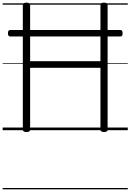

<svg xmlns="http://www.w3.org/2000/svg" viewBox="-20 -981 983 1447"><path d="M179 14Q152 14 152 -5V-942Q152 -952 158.5 -956.5Q165 -961 179 -961Q207 -961 207 -942V-520H737V-942Q737 -952 743.5 -956.5Q750 -961 764 -961Q791 -961 791 -942V-5Q791 5 785 9.5Q779 14 764 14Q737 14 737 -5V-470H207V-5Q207 5 200.5 9.5Q194 14 179 14ZM59 -706Q48 -706 44 -712Q40 -718 40 -729Q40 -742 44 -748.5Q48 -755 59 -755H884Q896 -755 900 -748.5Q904 -742 904 -729Q904 -718 900 -712Q896 -706 884 -706ZM0 436H943V446H0ZM0 -20H943V0H0ZM0 -505H943V-500H0ZM0 -956H943V-946H0Z"/></svg>

Font: Playwrite HU Guides
Style: Regular
Weight: 400
Designer: Veronika Burian, José Scaglione
Foundry: TypeTogether
Version: Version 1.003